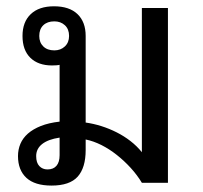

<svg xmlns="http://www.w3.org/2000/svg" viewBox="-20 -575 638 604"><path d="M103.5 -461.9Q103.5 -441.4 116.2 -429Q128.9 -416.5 150.9 -416.5Q170.9 -416.5 184.1 -429Q197.3 -441.4 197.3 -461.9Q197.3 -483.4 184.1 -495.6Q170.9 -507.8 150.9 -507.8Q128.9 -507.8 116.2 -495.6Q103.5 -483.4 103.5 -461.9ZM508.3 -549.8V0H426.3Q411.6 -24.4 391.1 -46.9Q370.6 -69.3 347.4 -87.6Q324.2 -106 299.1 -118.7Q273.9 -131.3 249.5 -136.2V-103Q249.5 -47.4 224.4 -19.3Q199.2 8.8 142.1 8.8Q89.4 8.8 63 -15.6Q36.6 -40 36.6 -84Q36.6 -104.5 44.2 -122.6Q51.8 -140.6 67.9 -154.8Q84 -168.9 108.6 -178.7Q133.3 -188.5 167.5 -192.4V-371.1Q165 -370.1 157.5 -369.6Q149.9 -369.1 143.6 -369.1Q100.1 -369.1 75.4 -393.3Q50.8 -417.5 50.8 -461.9Q50.8 -505.9 76.7 -530.5Q102.5 -555.2 149.9 -555.2Q198.2 -555.2 223.9 -530.5Q249.5 -505.9 249.5 -461.9V-189.5Q274.4 -186 299.1 -178.2Q323.7 -170.4 346.9 -158.7Q370.1 -147 390.4 -131.3Q410.6 -115.7 426.3 -96.2V-549.8ZM93.8 -84Q93.8 -63 103.8 -52.5Q113.8 -42 129.4 -42Q147.9 -42 157.7 -53.5Q167.5 -64.9 167.5 -86.9V-142.1Q131.3 -136.7 112.5 -121.8Q93.8 -106.9 93.8 -84Z"/></svg>

Font: Noboto
Style: Regular
Weight: 400
Designer: Google
Version: Version 2.001101; 2014